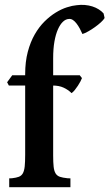

<svg xmlns="http://www.w3.org/2000/svg" viewBox="-20 -784 458 804"><path d="M30.3 -37.6Q47.9 -39.6 58.8 -43.7Q69.8 -47.9 75.7 -58.3Q81.5 -68.8 83.5 -87.4Q85.4 -106 85.4 -136.2V-473.6Q85.4 -525.9 96.4 -567.1Q107.4 -608.4 125.5 -639.9Q143.6 -671.4 166.5 -694.1Q189.5 -716.8 213.4 -731.4Q237.3 -746.1 260.3 -753.4Q283.2 -760.7 300.8 -762.2Q318.4 -764.6 335.2 -763.2Q352.1 -761.7 366.7 -757.1Q381.3 -752.4 393.3 -744.9Q405.3 -737.3 413.6 -728Q414.6 -725.1 415.8 -718.8Q417 -712.4 418 -708.5Q413.6 -700.7 402.3 -690.4Q391.1 -680.2 377.4 -670.4Q363.8 -660.6 349.6 -652.6Q335.4 -644.5 325.2 -641.6Q320.3 -652.8 314 -664.6Q307.6 -676.3 300.5 -685.5Q293.5 -694.8 285.4 -700.2Q277.3 -705.6 268.6 -704.6Q255.4 -704.1 243.7 -693.1Q231.9 -682.1 222.7 -661.4Q213.4 -640.6 208 -610.4Q202.6 -580.1 202.6 -540V-132.8Q202.6 -103.5 204.6 -85.9Q206.5 -68.4 212.6 -58.1Q218.8 -47.9 230.7 -43.7Q242.7 -39.6 262.7 -37.6L274.9 -37.1V0H18.6V-37.1ZM314 -468.8Q314.9 -467.8 315.7 -466.6Q316.4 -465.3 317.4 -464.4Q318.8 -462.4 320.6 -460.4Q322.3 -458.5 323.2 -457Q321.3 -451.7 316.9 -443.1Q312.5 -434.6 306.4 -425.3Q300.3 -416 293.5 -407.5Q286.6 -398.9 279.8 -394Q264.6 -408.7 245.8 -417.2Q227.1 -425.8 200.7 -425.8H17.1L9.8 -439.5L31.2 -468.8Z"/></svg>

Font: Varendra
Style: Regular
Weight: 700
Designer: Jacob Thomas
Foundry: Bangla Type Foundry
Version: Version 1.008